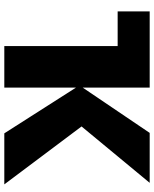

<svg xmlns="http://www.w3.org/2000/svg" viewBox="66 -764 698 869"><g transform="rotate(90 414.5 -329.0)"><path d="M31 -513V-658H318V-513ZM583 0 366 -340 581 -658H807L505 -293V-412L814 0ZM188 0V-658H376V0Z"/></g></svg>

Font: Ysabeau SC Black
Style: Regular
Weight: 900
Designer: Christian Thalmann (Catharsis Fonts)
Version: Version 2.001;gftools[0.9.30]; featfreeze: smcp